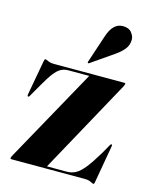

<svg xmlns="http://www.w3.org/2000/svg" viewBox="-106 -747 648 826"><g transform="rotate(15 218.0 -334.0)"><path d="M407 -426.5 178.5 -10H267.5Q288.5 -10 306.5 -19.8Q324.5 -29.5 345 -55.2Q365.5 -81 393.5 -128L417 -169.5Q420 -174.5 423.5 -173Q426 -172.5 425 -165L396 0.5Q394.5 11 391.5 11Q387.5 11 377 5.5Q366.5 0 348.5 0H22.5Q18 0 18 -3.5Q18 -8 23 -17L253.5 -433H161Q142.5 -433 127.8 -425.2Q113 -417.5 97 -396.5Q81 -375.5 59 -336.5L28.5 -283.5Q25.5 -278 21.5 -279.5Q18.5 -280.5 19.5 -288L47.5 -442.5Q49.5 -453.5 52.5 -453.5Q57 -453.5 67.2 -448.5Q77.5 -443.5 95 -443.5H407.5Q412 -443.5 412 -440Q412 -436.5 407 -426.5ZM273.5 -613.5Q294 -677.5 338.5 -677.5Q365 -677.5 377.5 -662Q390 -646.5 390 -631Q390 -606 375.5 -588.2Q361 -570.5 341 -556.5L238.5 -485.5Q235 -483.5 233 -485.5Q231.5 -487 233 -491.5Z"/></g></svg>

Font: Fraunces 144pt S000
Style: Bold
Weight: 700
Version: Version 1.000; ttfautohint (v1.8.3)